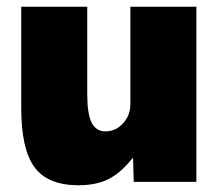

<svg xmlns="http://www.w3.org/2000/svg" viewBox="-20 -540 657 570"><path d="M213 10Q122 10 82.5 -43.5Q43 -97 43 -220V-520H239V-260Q239 -202 252 -176Q265 -150 293 -150Q314 -150 330.5 -161Q347 -172 357 -190Q367 -208 367 -230V-520H563V0H377L375 -70H373Q339 -27 302.5 -8.5Q266 10 213 10Z"/></svg>

Font: M PLUS 2 Thin Black
Style: Regular
Weight: 900
Version: Version 1.001